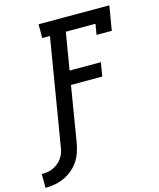

<svg xmlns="http://www.w3.org/2000/svg" viewBox="-203 -830 938 1132"><g transform="rotate(-15 266.0 -264.0)"><path d="M-68 207V123Q-51 123 -33.5 120.5Q-16 118 0.5 110.5Q17 103 31.5 91.5Q46 80 56.5 65Q67 50 73 33.5Q79 17 81 0L189 -651H142V-735H574L549 -586H456L467 -651H286L248 -424H439L425 -340H234L178 0Q173 28 163.5 56Q154 84 137 109Q120 134 96 153.5Q72 173 45 185Q18 197 -10.5 202Q-39 207 -68 207Z"/></g></svg>

Font: Iosevka Slab Medium Extended
Style: Italic
Weight: 500
Width: 7
Italic angle: -9°
Monospace: yes
Designer: Belleve Invis
Foundry: Belleve Invis
Version: Version 11.1.0; ttfautohint (v1.8.3)